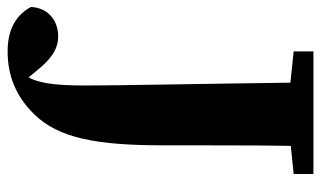

<svg xmlns="http://www.w3.org/2000/svg" viewBox="-280 -502 870 521"><g transform="rotate(90 155.5 -242.0)"><path d="M34.9 172.8C100.9 172.8 155.9 150.4 203.8 102.5C271.5 34.8 289.9 -71.3 289.9 -252.2V-356.4C289.9 -457.8 289.9 -558.9 292.9 -657H119C123.3 -316.2 127.5 -135.7 127.5 -36.7C127.5 45 121 96.4 99.6 124.7L98 134.9L106 137.5L117.6 130.8L85.3 91.4C54.5 53.8 28.4 35.7 -6 35.7C-50 35.7 -83.8 64.3 -85.5 109.7C-62 153.4 -20.1 172.8 34.9 172.8ZM35 -603.3 180.1 -588.3H218.8L367.6 -603.3V-657H35V-603.3Z"/></g></svg>

Font: Source Serif Variable
Style: Regular
Weight: 389
Designer: Frank Grießhammer
Foundry: Adobe Systems Incorporated
Version: Version 3.001;hotconv 1.0.111;makeotfexe 2.5.65597